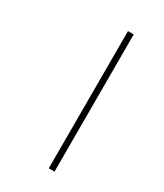

<svg xmlns="http://www.w3.org/2000/svg" viewBox="-161 -688 645 754"><g transform="rotate(30 161.0 -311.0)"><path d="M190 0V-622H216V0Z"/></g></svg>

Font: Noto Sans Gurmukhi UI Condensed Thin
Style: Regular
Weight: 100
Width: 3
Designer: Jelle Bosma - Monotype Design Team
Foundry: Monotype Imaging Inc.
Version: Version 2.004; ttfautohint (v1.8.4.7-5d5b)